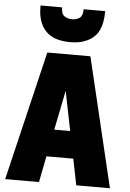

<svg xmlns="http://www.w3.org/2000/svg" viewBox="-67 -1106 783 1154"><g transform="rotate(5 325.0 -529.0)"><path d="M325 -854Q226 -854 178 -905Q130 -956 130 -1047V-1058H260Q260 -1018 280 -1005Q300 -992 325 -992Q351 -992 370.5 -1005Q390 -1018 390 -1058H520Q520 -984 496.5 -938Q473 -892 418 -870Q381 -854 325 -854ZM641 0H438L406 -158H244L213 0H9L195 -780H455ZM373 -322 325 -560 277 -322Z"/></g></svg>

Font: Tanohe Sans ExtraBold
Style: Regular
Weight: 800
Designer: Village Type and Design LLC & Cristiano Sobral
Foundry: Cooper Hewitt Smithsonian Design Museum
Version: Version 1.00;September 29, 2021;FontCreator 13.0.0.2655 64-b